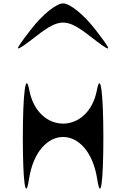

<svg xmlns="http://www.w3.org/2000/svg" viewBox="-20 -1220 734 1135"><path d="M115 -406C115 -141 131 -29 151 -159C202 -494 504 -494 555 -159C575 -29 591 -141 591 -406C591 -671 574 -799 553 -688C503 -423 203 -423 153 -688C132 -799 115 -671 115 -406ZM163 -1046C54 -905 58 -901 199 -1010C331 -1112 375 -1112 507 -1010C648 -901 652 -905 543 -1046C475 -1134 393 -1200 353 -1200C313 -1200 231 -1134 163 -1046Z"/></svg>

Font: Venom Sans
Style: Regular
Weight: 400
Version: Version 1.001